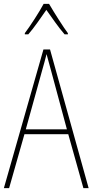

<svg xmlns="http://www.w3.org/2000/svg" viewBox="-20 -970 477 990"><path d="M233 -950H205C182 -907 134 -833 108 -799V-793H126C156 -827 193 -882 219 -919C247 -880 282 -828 313 -793H330V-799C310 -825 259 -905 233 -950ZM410 0H437L238 -715H204L0 0H27L106 -278H332ZM243 -607 325 -303H113L197 -606C206 -638 213 -662 220 -691C228 -660 235 -637 243 -607Z"/></svg>

Font: Noto Sans Hebrew Condensed Thin
Style: Regular
Weight: 100
Width: 3
Designer: Monotype Design Team
Foundry: Monotype Imaging Inc.
Version: Version 2.004